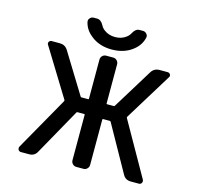

<svg xmlns="http://www.w3.org/2000/svg" viewBox="-130 -1105 1259 1221"><g transform="rotate(15 500.0 -494.5)"><path d="M835 -21.5Q799.8 -21.5 783.2 -51.8L613.3 -355.5Q611.3 -359.4 606.4 -359.4H563.5Q558.6 -359.4 558.6 -355.5V-56.6Q558.6 -42 548.3 -31.7Q538.1 -21.5 524.4 -21.5H477.5Q462.9 -21.5 452.6 -31.7Q442.4 -42 442.4 -56.6V-355.5Q442.4 -359.4 438.5 -359.4H393.6Q389.6 -359.4 387.7 -355.5L217.8 -51.8Q201.2 -21.5 167 -21.5H112.3Q100.6 -21.5 94.7 -31.2Q91.8 -36.1 91.8 -41.5Q91.8 -46.9 93.8 -51.8L293.9 -405.3Q295.9 -409.2 293.9 -413.1L102.5 -724.6Q95.7 -734.4 101.6 -744.1Q107.4 -753.9 118.2 -753.9H172.9Q207 -753.9 225.6 -724.6L387.7 -460.9Q389.6 -457 393.6 -457H438.5Q442.4 -457 442.4 -460.9V-718.8Q442.4 -733.4 452.6 -743.7Q462.9 -753.9 477.5 -753.9H524.4Q538.1 -753.9 548.3 -743.7Q558.6 -733.4 558.6 -718.8V-460.9Q558.6 -457 563.5 -457H606.4Q611.3 -457 613.3 -460.9L775.4 -724.6Q793.9 -753.9 829.1 -753.9H881.8Q893.6 -753.9 899.4 -744.1Q905.3 -734.4 898.4 -724.6L707 -413.1Q705.1 -409.2 707 -405.3L907.2 -51.8Q909.2 -46.9 909.2 -41.5Q909.2 -36.1 906.2 -31.2Q900.4 -21.5 889.6 -21.5ZM306.6 -932.6Q306.6 -935.5 306.6 -938.5Q306.6 -948.2 314.5 -956.1Q324.2 -966.8 338.9 -966.8H360.4Q386.7 -966.8 404.3 -933.6Q412.1 -918 427.7 -906.2Q458 -882.8 500.5 -882.8Q543 -882.8 573.2 -906.2Q588.9 -918 596.7 -933.6Q614.3 -966.8 639.6 -966.8H663.1Q676.8 -966.8 686.5 -956.1Q694.3 -948.2 694.3 -938.5Q694.3 -935.5 694.3 -932.6Q683.6 -881.8 641.6 -847.7Q585 -800.8 500.5 -800.8Q416 -800.8 360.4 -847.7Q317.4 -881.8 306.6 -932.6Z"/></g></svg>

Font: Gen Jyuu Gothic L Monospace Medium
Style: Regular
Weight: 500
Designer: [Source Han Sans]
Ryoko NISHIZUKA  (kana & ideographs); Paul D. Hunt (Latin, Greek & Cyrillic); Wenlong ZHANG  (bopomofo
Version: Version 1.002.20150607